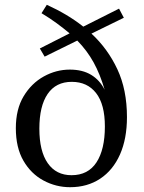

<svg xmlns="http://www.w3.org/2000/svg" viewBox="-20 -767 599 800"><path d="M272 13Q213 13 161 -15Q109 -43 77.5 -97.5Q46 -152 46 -233Q46 -312 78.5 -366Q111 -420 162.5 -448.5Q214 -477 271 -477Q324 -477 360 -455Q396 -433 416 -393Q397 -458 370 -507Q343 -556 302 -598L166 -531L146 -565L270 -628Q245 -649 216.5 -670Q188 -691 153 -712L175 -747Q217 -728 255 -705.5Q293 -683 327 -656L476 -731L496 -693L361 -627Q429 -564 469 -478.5Q509 -393 509 -279Q509 -189 480 -123.5Q451 -58 397.5 -22.5Q344 13 272 13ZM278 -37Q347 -37 382 -90.5Q417 -144 417 -240Q417 -332 380.5 -379Q344 -426 279 -426Q213 -426 178.5 -375.5Q144 -325 144 -231Q144 -137 179 -87Q214 -37 278 -37Z"/></svg>

Font: Source Serif 4 SmText
Style: Regular
Weight: 400
Designer: Frank Grießhammer
Foundry: Adobe
Version: Version 4.005;hotconv 1.1.0;makeotfexe 2.6.0